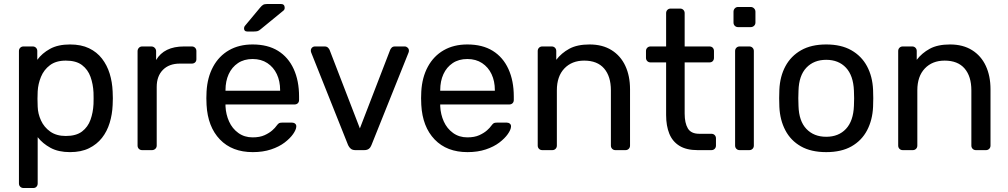

<svg xmlns="http://www.w3.org/2000/svg" viewBox="-20 -753 5057 963"><path d="M98 190Q88 190 81.5 183.5Q75 177 75 167V-497Q75 -507 81.5 -513.5Q88 -520 98 -520H144Q154 -520 160.5 -513.5Q167 -507 167 -497V-453Q191 -486 231 -508Q271 -530 331 -530Q387 -530 426.5 -511Q466 -492 491.5 -459Q517 -426 530 -384Q543 -342 545 -294Q546 -278 546 -260Q546 -242 545 -226Q543 -179 530 -136.5Q517 -94 491.5 -61.5Q466 -29 426.5 -9.5Q387 10 331 10Q273 10 233.5 -11.5Q194 -33 169 -65V167Q169 177 163 183.5Q157 190 147 190ZM310 -71Q362 -71 391.5 -93.5Q421 -116 434 -152.5Q447 -189 449 -231Q450 -260 449 -289Q447 -331 434 -367.5Q421 -404 391.5 -426.5Q362 -449 310 -449Q261 -449 230.5 -426Q200 -403 185.5 -367.5Q171 -332 169 -295Q168 -279 168 -257Q168 -235 169 -218Q170 -183 185.5 -149Q201 -115 232 -93Q263 -71 310 -71Z M693 0Q683 0 676.5 -6.5Q670 -13 670 -23V-496Q670 -506 676.5 -513Q683 -520 693 -520H739Q749 -520 756 -513Q763 -506 763 -496V-452Q783 -486 818 -503Q853 -520 903 -520H942Q952 -520 958.5 -513.5Q965 -507 965 -497V-456Q965 -446 958.5 -440Q952 -434 942 -434H882Q828 -434 797 -402.5Q766 -371 766 -317V-23Q766 -13 759 -6.5Q752 0 742 0Z M1248 10Q1144 10 1083 -53.5Q1022 -117 1016 -227Q1015 -240 1015 -260.5Q1015 -281 1016 -294Q1020 -365 1049 -418.5Q1078 -472 1128.5 -501Q1179 -530 1247 -530Q1323 -530 1374.5 -498Q1426 -466 1453 -407Q1480 -348 1480 -269V-252Q1480 -241 1473.5 -235Q1467 -229 1457 -229H1111Q1111 -228 1111 -225Q1111 -222 1111 -220Q1113 -179 1129 -143.5Q1145 -108 1175.5 -86Q1206 -64 1247 -64Q1283 -64 1307 -75Q1331 -86 1346 -99.5Q1361 -113 1366 -121Q1375 -133 1380 -135.5Q1385 -138 1396 -138H1445Q1454 -138 1460.5 -132.5Q1467 -127 1466 -117Q1465 -102 1450 -80.5Q1435 -59 1407.5 -38Q1380 -17 1339.5 -3.5Q1299 10 1248 10ZM1111 -298H1385V-301Q1385 -346 1368.5 -381Q1352 -416 1321 -436.5Q1290 -457 1247 -457Q1204 -457 1173.5 -436.5Q1143 -416 1127 -381Q1111 -346 1111 -301ZM1220 -595Q1204 -595 1204 -611Q1204 -619 1209 -624L1284 -714Q1293 -725 1300 -729Q1307 -733 1321 -733H1389Q1408 -733 1408 -713Q1408 -706 1403 -701L1287 -606Q1279 -599 1272 -597Q1265 -595 1254 -595Z M1763 0Q1748 0 1739.5 -7Q1731 -14 1726 -25L1541 -489Q1539 -494 1539 -499Q1539 -508 1545 -514Q1551 -520 1560 -520H1608Q1619 -520 1625 -514Q1631 -508 1633 -503L1785 -109L1937 -503Q1939 -508 1944.5 -514Q1950 -520 1961 -520H2010Q2018 -520 2024.5 -514Q2031 -508 2031 -499Q2031 -494 2029 -489L1843 -25Q1839 -14 1830.5 -7Q1822 0 1806 0Z M2325 10Q2221 10 2160 -53.5Q2099 -117 2093 -227Q2092 -240 2092 -260.5Q2092 -281 2093 -294Q2097 -365 2126 -418.5Q2155 -472 2205.5 -501Q2256 -530 2324 -530Q2400 -530 2451.5 -498Q2503 -466 2530 -407Q2557 -348 2557 -269V-252Q2557 -241 2550.5 -235Q2544 -229 2534 -229H2188Q2188 -228 2188 -225Q2188 -222 2188 -220Q2190 -179 2206 -143.5Q2222 -108 2252.5 -86Q2283 -64 2324 -64Q2360 -64 2384 -75Q2408 -86 2423 -99.5Q2438 -113 2443 -121Q2452 -133 2457 -135.5Q2462 -138 2473 -138H2522Q2531 -138 2537.5 -132.5Q2544 -127 2543 -117Q2542 -102 2527 -80.5Q2512 -59 2484.5 -38Q2457 -17 2416.5 -3.5Q2376 10 2325 10ZM2188 -298H2462V-301Q2462 -346 2445.5 -381Q2429 -416 2398 -436.5Q2367 -457 2324 -457Q2281 -457 2250.5 -436.5Q2220 -416 2204 -381Q2188 -346 2188 -301Z M2700 0Q2690 0 2683.5 -6.5Q2677 -13 2677 -23V-497Q2677 -507 2683.5 -513.5Q2690 -520 2700 -520H2747Q2757 -520 2763.5 -513.5Q2770 -507 2770 -497V-453Q2796 -487 2835.5 -508.5Q2875 -530 2937 -530Q3002 -530 3047.5 -501.5Q3093 -473 3116.5 -422.5Q3140 -372 3140 -305V-23Q3140 -13 3133.5 -6.5Q3127 0 3117 0H3067Q3057 0 3050.5 -6.5Q3044 -13 3044 -23V-300Q3044 -370 3010 -409.5Q2976 -449 2910 -449Q2848 -449 2810.5 -409.5Q2773 -370 2773 -300V-23Q2773 -13 2766.5 -6.5Q2760 0 2750 0Z M3479 0Q3423 0 3388 -21.5Q3353 -43 3337 -82.5Q3321 -122 3321 -176V-440H3243Q3233 -440 3226.5 -446.5Q3220 -453 3220 -463V-497Q3220 -507 3226.5 -513.5Q3233 -520 3243 -520H3321V-687Q3321 -697 3327.5 -703.5Q3334 -710 3344 -710H3391Q3401 -710 3407.5 -703.5Q3414 -697 3414 -687V-520H3538Q3549 -520 3555 -513.5Q3561 -507 3561 -497V-463Q3561 -453 3555 -446.5Q3549 -440 3538 -440H3414V-183Q3414 -136 3430 -109Q3446 -82 3487 -82H3548Q3558 -82 3564.5 -75.5Q3571 -69 3571 -59V-23Q3571 -13 3564.5 -6.5Q3558 0 3548 0Z M3690 0Q3680 0 3673.5 -6.5Q3667 -13 3667 -23V-497Q3667 -507 3673.5 -513.5Q3680 -520 3690 -520H3738Q3748 -520 3754.5 -513.5Q3761 -507 3761 -497V-23Q3761 -13 3754.5 -6.5Q3748 0 3738 0ZM3682 -617Q3672 -617 3665.5 -623.5Q3659 -630 3659 -640V-694Q3659 -704 3665.5 -711Q3672 -718 3682 -718H3745Q3755 -718 3762 -711Q3769 -704 3769 -694V-640Q3769 -630 3762 -623.5Q3755 -617 3745 -617Z M4124 10Q4048 10 3997 -19Q3946 -48 3919 -99.5Q3892 -151 3889 -217Q3888 -234 3888 -260.5Q3888 -287 3889 -303Q3892 -370 3919.5 -421Q3947 -472 3998 -501Q4049 -530 4124 -530Q4199 -530 4250 -501Q4301 -472 4328.5 -421Q4356 -370 4359 -303Q4360 -287 4360 -260.5Q4360 -234 4359 -217Q4356 -151 4329 -99.5Q4302 -48 4251 -19Q4200 10 4124 10ZM4124 -67Q4186 -67 4223 -106.5Q4260 -146 4263 -222Q4264 -237 4264 -260Q4264 -283 4263 -298Q4260 -374 4223 -413.5Q4186 -453 4124 -453Q4062 -453 4024.5 -413.5Q3987 -374 3985 -298Q3984 -283 3984 -260Q3984 -237 3985 -222Q3987 -146 4024.5 -106.5Q4062 -67 4124 -67Z M4508 0Q4498 0 4491.5 -6.5Q4485 -13 4485 -23V-497Q4485 -507 4491.5 -513.5Q4498 -520 4508 -520H4555Q4565 -520 4571.5 -513.5Q4578 -507 4578 -497V-453Q4604 -487 4643.5 -508.5Q4683 -530 4745 -530Q4810 -530 4855.5 -501.5Q4901 -473 4924.5 -422.5Q4948 -372 4948 -305V-23Q4948 -13 4941.5 -6.5Q4935 0 4925 0H4875Q4865 0 4858.5 -6.5Q4852 -13 4852 -23V-300Q4852 -370 4818 -409.5Q4784 -449 4718 -449Q4656 -449 4618.5 -409.5Q4581 -370 4581 -300V-23Q4581 -13 4574.5 -6.5Q4568 0 4558 0Z"/></svg>

Font: DVN-Rubik
Style: Regular
Weight: 400
Designer: Hubert and Fischer
Foundry: Hubert & Fischer
Version: Version 2.102